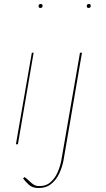

<svg xmlns="http://www.w3.org/2000/svg" viewBox="-20 -725 534 965"><path d="M416 -695Q416 -685 425 -685Q436 -685 436 -695Q436 -705 428 -705Q416 -705 416 -695ZM103 165 96 172Q108 188 125 203.5Q142 219 170 220Q210 221 236.5 200Q263 179 278 146.5Q293 114 299 82L392 -460H382L288 82Q283 109 270 140Q257 171 233 191.5Q209 212 172 210Q157 209 145 200Q133 191 122.5 180.5Q112 170 103 165ZM174 -695Q174 -685 182 -685Q194 -685 194 -695Q194 -705 185 -705Q174 -705 174 -695ZM140 -460 60 0H70L149 -460Z"/></svg>

Font: Jost* 200 Hairline Italic
Style: Italic
Weight: 100
Italic angle: -10°
Version: Version 3.200; ttfautohint (v0.97) -l 8 -r 50 -G 200 -x 14 -